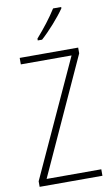

<svg xmlns="http://www.w3.org/2000/svg" viewBox="-102 -1000 610 1051"><g transform="rotate(-10 202.5 -474.5)"><path d="M317 -942V-949H272C242 -901 202 -850 159 -801V-791H183C226 -829 285 -895 317 -942ZM379 0V-36H75L370 -682V-714H45V-678H327L30 -31V0Z"/></g></svg>

Font: Noto Sans Gujarati Condensed ExtraLight
Style: Regular
Weight: 200
Width: 3
Designer: Jelle Bosma - Monotype Design Team, Universal Thirst
Foundry: Monotype Imaging Inc.
Version: Version 2.106